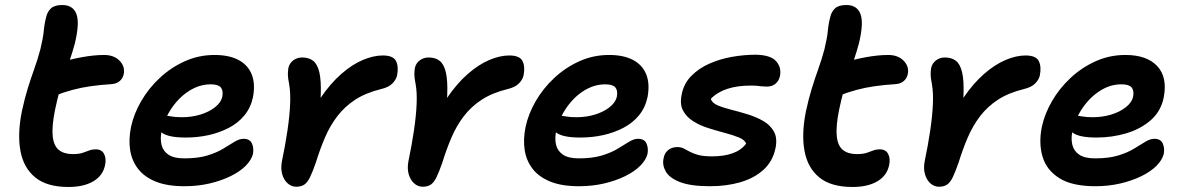

<svg xmlns="http://www.w3.org/2000/svg" viewBox="-20 -732 4718 765"><path d="M253 13Q167 13 120.5 -25Q74 -63 61.5 -130.5Q49 -198 67 -288Q78 -339 90.5 -379.5Q103 -420 116.5 -457.5Q130 -495 141 -536Q152 -582 154.5 -610Q157 -638 164 -664Q169 -686 183.5 -699Q198 -712 228 -712Q271 -712 284.5 -676Q298 -640 278 -558Q269 -525 259 -495.5Q249 -466 238 -435.5Q227 -405 217.5 -370.5Q208 -336 199 -293Q186 -228 190 -189.5Q194 -151 214.5 -134.5Q235 -118 270 -118Q294 -118 309 -123Q324 -128 335.5 -132.5Q347 -137 361 -137Q385 -137 394.5 -119Q404 -101 399 -76Q391 -33 352.5 -10Q314 13 253 13ZM199 -351Q160 -336 143 -351.5Q126 -367 132 -397Q138 -423 152.5 -444Q167 -465 214 -481Q256 -495 305.5 -504Q355 -513 395 -513Q434 -513 456.5 -490Q479 -467 473 -437Q470 -421 458 -410Q446 -399 427 -397Q379 -394 341 -388.5Q303 -383 269.5 -374Q236 -365 199 -351Z M715 10Q646 10 600.5 -8.5Q555 -27 530 -59.5Q505 -92 498.5 -134.5Q492 -177 502 -226Q513 -278 542.5 -329Q572 -380 616.5 -421.5Q661 -463 716.5 -488Q772 -513 835 -513Q892 -513 929.5 -493.5Q967 -474 982.5 -436.5Q998 -399 988 -345Q979 -303 954 -272.5Q929 -242 891.5 -222.5Q854 -203 810.5 -193.5Q767 -184 720 -184Q651 -184 625.5 -203Q600 -222 604 -244Q606 -258 614 -264.5Q622 -271 637 -271Q648 -271 663 -268Q678 -265 706 -265Q744 -265 778.5 -275.5Q813 -286 837 -305Q861 -324 866 -348Q870 -372 859.5 -384Q849 -396 819 -396Q785 -396 753.5 -381Q722 -366 695.5 -339.5Q669 -313 650 -278.5Q631 -244 623 -205Q618 -177 624 -153.5Q630 -130 651.5 -115.5Q673 -101 714 -101Q769 -101 806.5 -112.5Q844 -124 870 -140Q896 -156 915 -167.5Q934 -179 950 -179Q975 -179 983.5 -161Q992 -143 988 -119Q982 -95 959.5 -72Q937 -49 899.5 -30.5Q862 -12 815 -1Q768 10 715 10Z M1160 12Q1141 12 1126 -1.5Q1111 -15 1104.5 -37.5Q1098 -60 1103 -88Q1117 -155 1125.5 -213Q1134 -271 1136 -317.5Q1138 -364 1132 -397Q1127 -422 1127 -435Q1127 -448 1129 -461Q1133 -480 1148.5 -491.5Q1164 -503 1184 -503Q1211 -503 1228 -489.5Q1245 -476 1252.5 -443.5Q1260 -411 1258 -355.5Q1256 -300 1243 -215L1190 -209Q1219 -286 1258 -343Q1297 -400 1340 -437.5Q1383 -475 1425.5 -493Q1468 -511 1505 -511Q1547 -511 1558 -488.5Q1569 -466 1562 -431Q1558 -414 1543 -399Q1528 -384 1498 -377Q1437 -362 1395 -334.5Q1353 -307 1324 -269Q1295 -231 1275 -184.5Q1255 -138 1238 -83Q1225 -46 1215 -25.5Q1205 -5 1192.5 3.5Q1180 12 1160 12Z M1664 12Q1645 12 1630 -1.5Q1615 -15 1608.5 -37.5Q1602 -60 1607 -88Q1621 -155 1629.5 -213Q1638 -271 1640 -317.5Q1642 -364 1636 -397Q1631 -422 1631 -435Q1631 -448 1633 -461Q1637 -480 1652.5 -491.5Q1668 -503 1688 -503Q1715 -503 1732 -489.5Q1749 -476 1756.5 -443.5Q1764 -411 1762 -355.5Q1760 -300 1747 -215L1694 -209Q1723 -286 1762 -343Q1801 -400 1844 -437.5Q1887 -475 1929.5 -493Q1972 -511 2009 -511Q2051 -511 2062 -488.5Q2073 -466 2066 -431Q2062 -414 2047 -399Q2032 -384 2002 -377Q1941 -362 1899 -334.5Q1857 -307 1828 -269Q1799 -231 1779 -184.5Q1759 -138 1742 -83Q1729 -46 1719 -25.5Q1709 -5 1696.5 3.5Q1684 12 1664 12Z M2287 10Q2218 10 2172.5 -8.5Q2127 -27 2102 -59.5Q2077 -92 2070.5 -134.5Q2064 -177 2074 -226Q2085 -278 2114.5 -329Q2144 -380 2188.5 -421.5Q2233 -463 2288.5 -488Q2344 -513 2407 -513Q2464 -513 2501.5 -493.5Q2539 -474 2554.5 -436.5Q2570 -399 2560 -345Q2551 -303 2526 -272.5Q2501 -242 2463.5 -222.5Q2426 -203 2382.5 -193.5Q2339 -184 2292 -184Q2223 -184 2197.5 -203Q2172 -222 2176 -244Q2178 -258 2186 -264.5Q2194 -271 2209 -271Q2220 -271 2235 -268Q2250 -265 2278 -265Q2316 -265 2350.5 -275.5Q2385 -286 2409 -305Q2433 -324 2438 -348Q2442 -372 2431.5 -384Q2421 -396 2391 -396Q2357 -396 2325.5 -381Q2294 -366 2267.5 -339.5Q2241 -313 2222 -278.5Q2203 -244 2195 -205Q2190 -177 2196 -153.5Q2202 -130 2223.5 -115.5Q2245 -101 2286 -101Q2341 -101 2378.5 -112.5Q2416 -124 2442 -140Q2468 -156 2487 -167.5Q2506 -179 2522 -179Q2547 -179 2555.5 -161Q2564 -143 2560 -119Q2554 -95 2531.5 -72Q2509 -49 2471.5 -30.5Q2434 -12 2387 -1Q2340 10 2287 10Z M2809 10Q2732 10 2689.5 -6.5Q2647 -23 2632.5 -49Q2618 -75 2624 -101Q2627 -121 2641.5 -133.5Q2656 -146 2679 -146Q2693 -146 2704 -140.5Q2715 -135 2728.5 -127.5Q2742 -120 2762.5 -114.5Q2783 -109 2817 -109Q2865 -109 2899.5 -121.5Q2934 -134 2953 -160Q2947 -175 2923.5 -184.5Q2900 -194 2868 -202.5Q2836 -211 2802.5 -221.5Q2769 -232 2742 -249Q2715 -266 2701.5 -291.5Q2688 -317 2696 -355Q2704 -398 2733.5 -428.5Q2763 -459 2805.5 -478Q2848 -497 2896.5 -505.5Q2945 -514 2991 -514Q3050 -513 3072 -488.5Q3094 -464 3088 -431Q3084 -410 3070 -398.5Q3056 -387 3036 -387Q3024 -387 3015.5 -388Q3007 -389 2997 -390Q2987 -391 2970 -391Q2918 -391 2878 -378Q2838 -365 2812 -338Q2817 -322 2839 -312.5Q2861 -303 2893 -295Q2925 -287 2959 -276.5Q2993 -266 3021 -250Q3049 -234 3063.5 -208Q3078 -182 3070 -142Q3059 -89 3022 -55.5Q2985 -22 2930 -6Q2875 10 2809 10Z M3377 13Q3291 13 3244.5 -25Q3198 -63 3185.5 -130.5Q3173 -198 3191 -288Q3202 -339 3214.5 -379.5Q3227 -420 3240.5 -457.5Q3254 -495 3265 -536Q3276 -582 3278.5 -610Q3281 -638 3288 -664Q3293 -686 3307.5 -699Q3322 -712 3352 -712Q3395 -712 3408.5 -676Q3422 -640 3402 -558Q3393 -525 3383 -495.5Q3373 -466 3362 -435.5Q3351 -405 3341.5 -370.5Q3332 -336 3323 -293Q3310 -228 3314 -189.5Q3318 -151 3338.5 -134.5Q3359 -118 3394 -118Q3418 -118 3433 -123Q3448 -128 3459.5 -132.5Q3471 -137 3485 -137Q3509 -137 3518.5 -119Q3528 -101 3523 -76Q3515 -33 3476.5 -10Q3438 13 3377 13ZM3323 -351Q3284 -336 3267 -351.5Q3250 -367 3256 -397Q3262 -423 3276.5 -444Q3291 -465 3338 -481Q3380 -495 3429.5 -504Q3479 -513 3519 -513Q3558 -513 3580.5 -490Q3603 -467 3597 -437Q3594 -421 3582 -410Q3570 -399 3551 -397Q3503 -394 3465 -388.5Q3427 -383 3393.5 -374Q3360 -365 3323 -351Z M3721 12Q3702 12 3687 -1.5Q3672 -15 3665.5 -37.5Q3659 -60 3664 -88Q3678 -155 3686.5 -213Q3695 -271 3697 -317.5Q3699 -364 3693 -397Q3688 -422 3688 -435Q3688 -448 3690 -461Q3694 -480 3709.5 -491.5Q3725 -503 3745 -503Q3772 -503 3789 -489.5Q3806 -476 3813.5 -443.5Q3821 -411 3819 -355.5Q3817 -300 3804 -215L3751 -209Q3780 -286 3819 -343Q3858 -400 3901 -437.5Q3944 -475 3986.5 -493Q4029 -511 4066 -511Q4108 -511 4119 -488.5Q4130 -466 4123 -431Q4119 -414 4104 -399Q4089 -384 4059 -377Q3998 -362 3956 -334.5Q3914 -307 3885 -269Q3856 -231 3836 -184.5Q3816 -138 3799 -83Q3786 -46 3776 -25.5Q3766 -5 3753.5 3.5Q3741 12 3721 12Z M4344 10Q4252 10 4201 -22Q4150 -54 4134 -107.5Q4118 -161 4131 -226Q4142 -278 4171.5 -329Q4201 -380 4245.5 -421.5Q4290 -463 4345.5 -488Q4401 -513 4464 -513Q4549 -513 4590.5 -469Q4632 -425 4617 -345Q4606 -289 4565.5 -253.5Q4525 -218 4468 -201Q4411 -184 4349 -184Q4280 -184 4254.5 -203Q4229 -222 4233 -244Q4235 -258 4243 -264.5Q4251 -271 4266 -271Q4277 -271 4292 -268Q4307 -265 4335 -265Q4373 -265 4407.5 -275.5Q4442 -286 4466 -305Q4490 -324 4495 -348Q4499 -372 4488.5 -384Q4478 -396 4448 -396Q4403 -396 4362.5 -370Q4322 -344 4292.5 -300.5Q4263 -257 4252 -205Q4247 -177 4253 -153.5Q4259 -130 4280.5 -115.5Q4302 -101 4343 -101Q4398 -101 4435.5 -112.5Q4473 -124 4499 -140Q4525 -156 4544 -167.5Q4563 -179 4579 -179Q4604 -179 4612.5 -161Q4621 -143 4617 -119Q4611 -95 4588.5 -72Q4566 -49 4528.5 -30.5Q4491 -12 4444 -1Q4397 10 4344 10Z"/></svg>

Font: Shantell Sans SemiBold
Style: Italic
Weight: 600
Italic angle: -11°
Designer: Stephen Nixon, Anya Danilova, Shantell Martin
Foundry: Arrow Type
Version: Version 1.011;[c5ecc13dd]